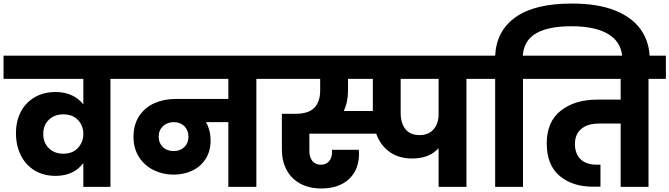

<svg xmlns="http://www.w3.org/2000/svg" viewBox="-37 -1054 3776 1083"><path d="M684 -740V-609H586V0H433V-134Q407 -99 367.5 -80.5Q328 -62 277 -62Q208 -62 157.5 -93Q107 -124 80 -179Q53 -234 53 -303Q53 -370 80 -422.5Q107 -475 158 -505Q209 -535 277 -535Q327 -535 367 -517Q407 -499 433 -465V-609H-17V-740ZM433 -298V-299Q433 -345 403 -377Q373 -409 320 -409Q270 -409 238.5 -378.5Q207 -348 207 -299Q207 -249 238.5 -218Q270 -187 320 -187Q373 -187 403 -220Q433 -253 433 -298Z M1507 -609H1409V0H1251V-365H1125Q1151 -318 1151 -262Q1151 -201 1122.5 -157Q1094 -113 1046.5 -91Q999 -69 941 -69Q881 -69 829.5 -94.5Q778 -120 747 -168.5Q716 -217 716 -282Q716 -351 748 -399.5Q780 -448 834 -472Q888 -496 954 -496H1251V-609H650V-740H1507ZM1026 -283Q1026 -319 1003 -342Q980 -365 943 -365Q906 -365 882 -342Q858 -319 858 -283Q858 -247 881.5 -224.5Q905 -202 943 -202Q980 -202 1003 -224.5Q1026 -247 1026 -283Z M2692 -609H2594V0H2437V-218Q2384 -160 2289 -160Q2212 -160 2160.5 -197Q2109 -234 2085 -300H1708V-202Q1708 -168 1724.5 -146.5Q1741 -125 1773 -125Q1803 -125 1819.5 -145Q1836 -165 1836 -196V-209H1987Q1988 -200 1988 -187Q1988 -97 1931.5 -44Q1875 9 1776 9Q1705 9 1654.5 -19.5Q1604 -48 1578.5 -97.5Q1553 -147 1553 -210V-412H1627Q1704 -412 1736.5 -446.5Q1769 -481 1769 -543V-609H1473V-740H2692ZM1926 -543Q1926 -478 1902 -428H2066V-609H1926ZM2437 -609H2223V-418Q2223 -360 2249.5 -326Q2276 -292 2330 -292Q2381 -292 2409 -325Q2437 -358 2437 -409Z M3628 -718V-701H3474V-714Q3474 -810 3400 -858Q3326 -906 3187 -906Q3056 -906 2987 -866Q2918 -826 2912 -740H3011V-609H2913V0H2756V-609H2658V-740H2756Q2763 -880 2871 -957Q2979 -1034 3189 -1034Q3334 -1034 3432 -995Q3530 -956 3579 -885Q3628 -814 3628 -718Z M3719 -609H3621V0H3464V-357H3339Q3278 -357 3242 -327Q3206 -297 3206 -242Q3206 -187 3237.5 -156Q3269 -125 3331 -125H3350V-1H3307Q3192 -1 3119.5 -62Q3047 -123 3047 -245Q3047 -368 3126.5 -430Q3206 -492 3331 -492H3464V-609H2977V-740H3719Z"/></svg>

Font: Poppins A&M
Style: Bold-A&M
Weight: 700
Designer: Ninad Kale (Devanagari), Jonny Pinhorn (Latin)
Foundry: Indian Type Foundry
Version: 4.004